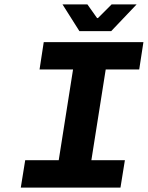

<svg xmlns="http://www.w3.org/2000/svg" viewBox="-20 -850 670 870"><path d="M339.8 -709 263.2 -830.1H376L419.9 -768.1H423.8L485.8 -830.1H599.1L483.9 -709ZM74.2 0 94.2 -124H246.1L311 -535.2H159.2L178.2 -659.2H629.9L610.8 -535.2H459L394 -124H545.9L525.9 0Z"/></svg>

Font: Office Code Pro Bold Italic
Style: Regular
Weight: 700
Italic angle: -9°
Designer: Nathan Rutzky & Paul D. Hunt
Foundry: Adobe Systems Incorporated
Version: Version 1.004;PS 001.004;hotconv 1.0.70;makeotf.lib2.5.58329